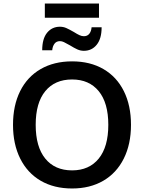

<svg xmlns="http://www.w3.org/2000/svg" viewBox="-20 -1063 819 1092"><path d="M54 -353Q54 -463 94.5 -544.5Q135 -626 211 -670Q287 -714 390 -714Q493 -714 568.5 -670Q644 -626 684.5 -544.5Q725 -463 725 -353Q725 -243 684 -161Q643 -79 567.5 -35Q492 9 390 9Q287 9 211.5 -35Q136 -79 95 -161Q54 -243 54 -353ZM596 -353Q596 -478 541.5 -544.5Q487 -611 390 -611Q292 -611 237.5 -544.5Q183 -478 183 -353Q183 -228 237.5 -161Q292 -94 390 -94Q487 -94 541.5 -161Q596 -228 596 -353ZM321 -911Q340 -911 357 -903.5Q374 -896 400 -881Q419 -869 432 -863Q445 -857 457 -857Q477 -857 488 -871Q499 -885 501 -908H558Q558 -843 530 -808.5Q502 -774 457 -774Q438 -774 420 -782Q402 -790 378 -805Q355 -818 343.5 -823.5Q332 -829 321 -829Q301 -829 290 -814.5Q279 -800 277 -777H220Q220 -843 248 -877Q276 -911 321 -911ZM235 -962V-1043H543V-962Z"/></svg>

Font: wassup Sans
Style: Bold
Weight: 700
Version: Version 2.001